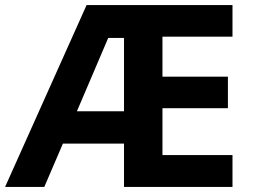

<svg xmlns="http://www.w3.org/2000/svg" viewBox="-20 -734 992 754"><path d="M893 0H467V-170H227L154 0H0L320 -714H893V-590H618V-433H875V-309H618V-125H893ZM282 -297H467V-585H405Z"/></svg>

Font: Noto IKEA Latin
Style: Bold
Weight: 700
Designer: Monotype Design Team
Foundry: Monotype Imaging Inc.
Version: Version 1.0